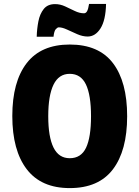

<svg xmlns="http://www.w3.org/2000/svg" viewBox="-20 -953 714 983"><path d="M631 -358Q631 -182 558 -86Q485 10 337 10Q191 10 117 -86.5Q43 -183 43 -359Q43 -534 116.5 -629.5Q190 -725 337 -725Q486 -725 558.5 -629.5Q631 -534 631 -358ZM227 -358Q227 -252 254 -197.5Q281 -143 337 -143Q395 -143 420.5 -196.5Q446 -250 446 -358Q446 -466 420 -520.5Q394 -575 337 -575Q281 -575 254 -519.5Q227 -464 227 -358ZM523 -933Q521 -849 494.5 -807.5Q468 -766 429 -766Q403 -766 375.5 -778Q348 -790 323.5 -801.5Q299 -813 281 -813Q274 -813 265.5 -803.5Q257 -794 254 -765H168Q169 -805 176.5 -843.5Q184 -882 204 -907Q224 -932 262 -932Q288 -932 313 -920.5Q338 -909 362.5 -897Q387 -885 410 -885Q420 -885 426 -896Q432 -907 436 -933Z"/></svg>

Font: Noto Sans Thai Cond Blk
Style: Regular
Weight: 900
Width: 3
Designer: Monotype Design Team
Foundry: Monotype Imaging Inc.
Version: Version 2.002; ttfautohint (v1.8.4.7-5d5b)